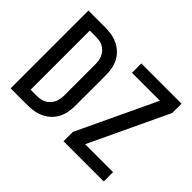

<svg xmlns="http://www.w3.org/2000/svg" viewBox="-142 -1009 1283 1283"><g transform="rotate(45 500.0 -367.5)"><path d="M60 0V-735H219Q249 -735 279 -730Q309 -725 336.5 -712Q364 -699 386 -678.5Q408 -658 422 -631.5Q436 -605 442 -575Q448 -545 448 -515V-220Q448 -190 442 -160Q436 -130 422 -103.5Q408 -77 386 -56.5Q364 -36 336.5 -23Q309 -10 279 -5Q249 0 219 0ZM161 -88H219Q237 -88 254 -91Q271 -94 286.5 -102.5Q302 -111 314 -124Q326 -137 333.5 -152.5Q341 -168 344 -185.5Q347 -203 347 -220V-515Q347 -532 344 -549.5Q341 -567 333.5 -582.5Q326 -598 314 -611Q302 -624 286.5 -632.5Q271 -641 254 -644Q237 -647 219 -647H161ZM560 0V-88L824 -647H560V-735H940V-647L676 -88H940V0Z"/></g></svg>

Font: Iosevka Custom Semibold
Style: Regular
Weight: 600
Designer: Belleve Invis
Foundry: Belleve Invis
Version: Version 27.0.2; ttfautohint (v1.8.4)